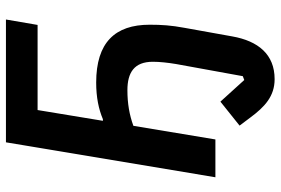

<svg xmlns="http://www.w3.org/2000/svg" viewBox="-168 -570 936 640"><g transform="rotate(-90 300.0 -250.0)"><path d="M356.2 197.4C438.9 197.4 483.3 142.4 498.6 56.5L527.3 -103.3C535.5 -147.4 537.6 -179 537.6 -219.1C537.6 -334.9 478 -397.4 344.8 -397.4C295.5 -397.4 256.4 -389.2 222.7 -375H217.3L253.2 -592.7H536.9L555 -698.2H145.6L29.1 0H155.2L200.6 -273.4C236.9 -286.6 274.9 -293.3 319.2 -293.3C378.2 -293.3 414.1 -270.6 414.1 -208.5C414.1 -186.1 411.2 -159.1 406.6 -131.4L366.1 91.3L353.3 96.2L281.2 16.7L201.3 80.6L228.3 116.5C263.8 164.4 299 197.4 356.2 197.4Z"/></g></svg>

Font: Margiela Mono Italic SmBold It
Style: Regular
Weight: 600
Designer: Mike Abbink, Paul van der Laan, Pieter van Rosmalen
Foundry: Bold Monday
Version: Version 2.003 2021